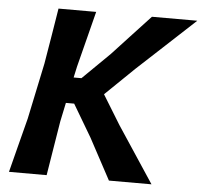

<svg xmlns="http://www.w3.org/2000/svg" viewBox="-51 -767 865 820"><g transform="rotate(5 381.0 -356.5)"><path d="M17 0Q32 -58.5 45.8 -112.5Q59.5 -166.5 77 -233.5L127.5 -473.5Q139.5 -544 148.5 -599.2Q157.5 -654.5 167 -713H328.5Q313.5 -654 299.5 -599Q285.5 -544 267.5 -473.5L257 -425.5H290.5L406.5 -539.5Q445 -580.5 482 -621Q519 -661.5 567.5 -713H762Q698 -653.5 637.5 -597.5Q577 -541.5 516.5 -485.5L392.5 -365.5L469.5 -240Q494.5 -202.5 523.2 -158.8Q552 -115 579.5 -73.5Q607 -32 628 0H445.5Q419 -49.5 396 -92.2Q373 -135 351 -176L269 -314.5H233.5L216.5 -233.5Q205.5 -165 196.5 -111Q187.5 -57 178.5 0Z"/></g></svg>

Font: Commissioner Loud SemiBold
Style: Italic
Weight: 600
Italic angle: -12°
Designer: Kostas Bartsokas
Foundry: Kostas Bartsokas
Version: Version 1.000; ttfautohint (v1.8.3)